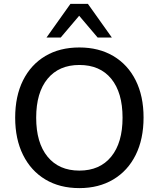

<svg xmlns="http://www.w3.org/2000/svg" viewBox="-20 -958 815 987"><path d="M388 9Q287 9 213 -35.5Q139 -80 98.5 -161.5Q58 -243 58 -353Q58 -464 98.5 -545Q139 -626 213 -670Q287 -714 388 -714Q488 -714 562.5 -670Q637 -626 677.5 -545Q718 -464 718 -354Q718 -243 677.5 -161.5Q637 -80 562.5 -35.5Q488 9 388 9ZM388 -81Q493 -81 551.5 -152.5Q610 -224 610 -353Q610 -482 552 -553Q494 -624 388 -624Q283 -624 224.5 -553Q166 -482 166 -353Q166 -224 224.5 -152.5Q283 -81 388 -81ZM219 -765 342 -938H432L555 -765H482L387 -877L292 -765Z"/></svg>

Font: Nunito Sans SemiBold
Style: Regular
Weight: 600
Designer: Vernon Adams
Foundry: Vernon Adams
Version: Version 3.101; ttfautohint (v1.8.4.7-5d5b);gftools[0.9.27]